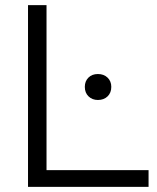

<svg xmlns="http://www.w3.org/2000/svg" viewBox="-20 -727 612 747"><path d="M89 0V-707H161V-65H558V0ZM361 -338Q339 -338 324.5 -352Q310 -366 310 -389Q310 -411 324 -425Q338 -439 361 -439Q384 -439 398.5 -425Q413 -411 413 -389Q413 -366 398.5 -352Q384 -338 361 -338Z"/></svg>

Font: Onest Light
Style: Regular
Weight: 300
Designer: Dmitri Voloshin, Andrey Kudryavtsev
Foundry: Dmitri Voloshin, Andrey Kudryavtsev
Version: Version 1.000;gftools[0.9.33]